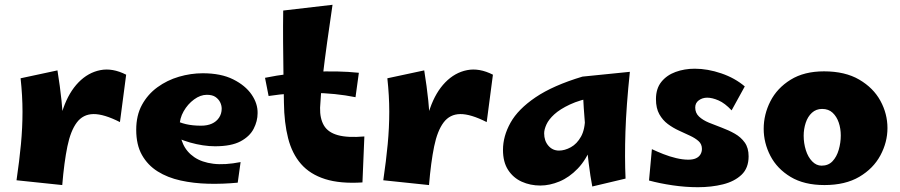

<svg xmlns="http://www.w3.org/2000/svg" viewBox="-20 -761 3758 802"><path d="M240 12 217 -156Q221 -242 244.5 -309Q268 -376 308 -417Q348 -458 399 -468Q450 -478 507 -449L481 -251Q414 -285 370.5 -284.5Q327 -284 301 -249.5Q275 -215 261.5 -149.5Q248 -84 240 12ZM240 12 49 -8Q61 -90 67.5 -159Q74 -228 74 -294.5Q74 -361 66 -434L220 -467Q231 -399 237 -340.5Q243 -282 245 -226.5Q247 -171 245.5 -113Q244 -55 240 12Z M973 2Q911 8 850 6.5Q789 5 734.5 -7Q680 -19 638.5 -45Q597 -71 573 -113.5Q549 -156 549 -219Q549 -279 573 -323Q597 -367 637.5 -396.5Q678 -426 727.5 -440.5Q777 -455 827 -455Q903 -455 954 -429.5Q1005 -404 1031 -366Q1057 -328 1056 -288Q1056 -255 1039.5 -223Q1023 -191 984.5 -170.5Q946 -150 878 -150Q854 -150 827.5 -154Q801 -158 774.5 -165.5Q748 -173 723.5 -183.5Q699 -194 680 -207L708 -261Q729 -249 756.5 -242.5Q784 -236 820 -236Q846 -236 865 -244.5Q884 -253 895 -269.5Q906 -286 906 -307Q906 -321 899.5 -334Q893 -347 880 -356Q867 -365 844 -365Q817 -365 790.5 -345.5Q764 -326 747 -296Q730 -266 730 -232Q730 -192 745 -159Q760 -126 791.5 -104.5Q823 -83 871 -77Q919 -71 985 -84Z M1494 1Q1401 7 1338 -13Q1275 -33 1237.5 -76Q1200 -119 1183.5 -183.5Q1167 -248 1166 -332Q1165 -388 1164 -453Q1163 -518 1162.5 -585.5Q1162 -653 1163 -717L1369 -741Q1357 -660 1346.5 -584.5Q1336 -509 1328 -441Q1320 -373 1317 -311Q1316 -266 1333 -237Q1350 -208 1391 -196.5Q1432 -185 1502 -191ZM1465 -355Q1381 -372 1287 -373Q1193 -374 1102 -360L1087 -436Q1185 -456 1288.5 -461Q1392 -466 1479 -457Z M1772 12 1749 -156Q1753 -242 1776.5 -309Q1800 -376 1840 -417Q1880 -458 1931 -468Q1982 -478 2039 -449L2013 -251Q1946 -285 1902.5 -284.5Q1859 -284 1833 -249.5Q1807 -215 1793.5 -149.5Q1780 -84 1772 12ZM1772 12 1581 -8Q1593 -90 1599.5 -159Q1606 -228 1606 -294.5Q1606 -361 1598 -434L1752 -467Q1763 -399 1769 -340.5Q1775 -282 1777 -226.5Q1779 -171 1777.5 -113Q1776 -55 1772 12Z M2237 14Q2195 14 2159.5 -2Q2124 -18 2102.5 -51Q2081 -84 2081 -135Q2081 -192 2112.5 -248.5Q2144 -305 2217 -354.5Q2290 -404 2413 -441L2466 -356Q2402 -344 2360.5 -324.5Q2319 -305 2295.5 -283.5Q2272 -262 2262.5 -241Q2253 -220 2253 -204Q2253 -173 2270.5 -152.5Q2288 -132 2315 -132Q2339 -132 2364.5 -146Q2390 -160 2407 -190.5Q2424 -221 2424 -272L2482 -304Q2477 -215 2453 -154.5Q2429 -94 2393.5 -57Q2358 -20 2317 -3Q2276 14 2237 14ZM2454 18Q2446 -23 2439 -79.5Q2432 -136 2427 -196Q2422 -256 2418.5 -309Q2415 -362 2413.5 -398Q2412 -434 2413 -441L2611 -461Q2596 -318 2592.5 -210.5Q2589 -103 2593 -15Z M2895 21Q2843 21 2789 13Q2735 5 2691 -7L2703 -138Q2724 -128 2750.5 -117.5Q2777 -107 2804.5 -100.5Q2832 -94 2855 -94Q2874 -94 2886.5 -99.5Q2899 -105 2905.5 -115.5Q2912 -126 2912 -139Q2912 -159 2898 -171.5Q2884 -184 2862.5 -194Q2841 -204 2816 -215.5Q2791 -227 2769.5 -243Q2748 -259 2734 -284Q2720 -309 2720 -347Q2720 -391 2742.5 -419Q2765 -447 2802 -460.5Q2839 -474 2882 -474Q2936 -474 2993 -454.5Q3050 -435 3091 -400L3036 -300Q3008 -330 2981.5 -341.5Q2955 -353 2934 -353Q2914 -353 2899 -342Q2884 -331 2884 -312Q2884 -289 2900 -274Q2916 -259 2941.5 -248.5Q2967 -238 2995.5 -227.5Q3024 -217 3049.5 -202.5Q3075 -188 3091 -165.5Q3107 -143 3107 -108Q3107 -59 3077.5 -31Q3048 -3 3000 9Q2952 21 2895 21Z M3424 12Q3339 12 3282.5 -22Q3226 -56 3198 -110Q3170 -164 3170 -223Q3170 -283 3198 -338Q3226 -393 3282.5 -428Q3339 -463 3422 -463Q3510 -463 3569 -428.5Q3628 -394 3657.5 -340Q3687 -286 3687 -226Q3687 -167 3657.5 -112Q3628 -57 3569.5 -22.5Q3511 12 3424 12ZM3412 -69Q3440 -69 3457.5 -87.5Q3475 -106 3483.5 -135.5Q3492 -165 3492 -195Q3492 -224 3483.5 -249Q3475 -274 3458 -290Q3441 -306 3414 -306Q3389 -306 3371.5 -290Q3354 -274 3345.5 -248Q3337 -222 3337 -194Q3337 -163 3346 -134Q3355 -105 3372.5 -87Q3390 -69 3412 -69Z"/></svg>

Font: Marhey Light SemiBold
Style: Regular
Weight: 600
Version: Version 1.000